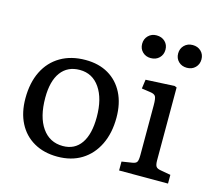

<svg xmlns="http://www.w3.org/2000/svg" viewBox="-107 -875 1133 1020"><g transform="rotate(15 459.5 -365.5)"><path d="M289 14Q215 14 160 -17.5Q105 -49 75.5 -106.5Q46 -164 46 -242Q46 -328 77 -390.5Q108 -453 166 -487Q224 -521 303 -521Q376 -521 429 -490Q482 -459 511 -402Q540 -345 540 -267Q540 -182 509 -118.5Q478 -55 422 -20.5Q366 14 289 14ZM303 -48Q368 -48 403 -98.5Q438 -149 438 -243Q438 -344 397.5 -403Q357 -462 287 -462Q220 -462 183.5 -413Q147 -364 147 -272Q147 -167 188.5 -107.5Q230 -48 303 -48Z M626 0V-49L683 -58Q703 -61 708.5 -71Q714 -81 714 -109V-382Q714 -419 707.5 -430.5Q701 -442 678 -445L630 -452L637 -502L795 -510L807 -505V-105Q807 -80 813.5 -70.5Q820 -61 839 -58L895 -48V0ZM832 -620Q804 -620 786 -637.5Q768 -655 768 -682Q768 -709 786 -727Q804 -745 832 -745Q860 -745 878 -727.5Q896 -710 896 -683Q896 -656 878 -638Q860 -620 832 -620ZM633 -620Q606 -620 588 -637.5Q570 -655 570 -682Q570 -709 588 -727Q606 -745 633 -745Q662 -745 680 -727.5Q698 -710 698 -683Q698 -656 680 -638Q662 -620 633 -620Z"/></g></svg>

Font: Text Regular
Style: Regular
Weight: 400
Designer: Latin by Veronika Burian and Jose Scaglione. Greek by Irene Vlachou. Cyrillic by Vera Evstafieva.
Foundry: TypeTogether
Version: Version 3.002